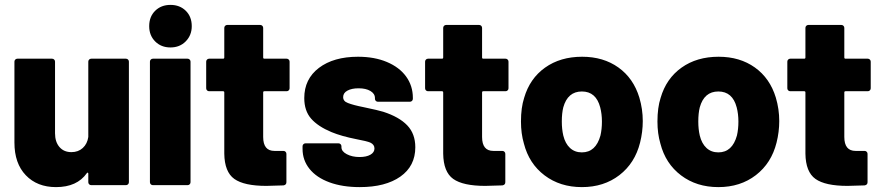

<svg xmlns="http://www.w3.org/2000/svg" viewBox="-20 -757 3605 785"><path d="M39 -174V-505Q39 -510 42.5 -513.5Q46 -517 51 -517H193Q198 -517 201.5 -513.5Q205 -510 205 -505V-212Q205 -177 223 -156Q241 -135 272 -135Q300 -135 318.5 -152Q337 -169 341 -197V-505Q341 -510 344.5 -513.5Q348 -517 353 -517H495Q500 -517 503.5 -513.5Q507 -510 507 -505V-12Q507 -7 503.5 -3.5Q500 0 495 0H353Q348 0 344.5 -3.5Q341 -7 341 -12V-47Q341 -50 339 -51Q337 -52 335 -49Q295 8 209 8Q132 8 85.5 -40.5Q39 -89 39 -174Z M593 -12V-505Q593 -510 596.5 -513.5Q600 -517 605 -517H747Q752 -517 755.5 -513.5Q759 -510 759 -505V-12Q759 -7 755.5 -3.5Q752 0 747 0H605Q600 0 596.5 -3.5Q593 -7 593 -12ZM677 -737Q715 -737 739.5 -713Q764 -689 764 -650Q764 -613 739.5 -588Q715 -563 677 -563Q639 -563 614.5 -587.5Q590 -612 590 -650Q590 -689 614.5 -713Q639 -737 677 -737Z M897 -129V-379Q897 -384 892 -384H835Q830 -384 826.5 -387.5Q823 -391 823 -396V-505Q823 -510 826.5 -513.5Q830 -517 835 -517H892Q897 -517 897 -522V-643Q897 -648 900.5 -651.5Q904 -655 909 -655H1044Q1049 -655 1052.5 -651.5Q1056 -648 1056 -643V-522Q1056 -517 1061 -517H1152Q1157 -517 1160.5 -513.5Q1164 -510 1164 -505V-396Q1164 -391 1160.5 -387.5Q1157 -384 1152 -384H1061Q1056 -384 1056 -379V-197Q1056 -140 1102 -140H1139Q1144 -140 1147.5 -136.5Q1151 -133 1151 -128V-12Q1151 -1 1139 1L1069 3Q978 3 938 -25.5Q898 -54 897 -129Z M1217 -148V-159Q1217 -164 1220.5 -167.5Q1224 -171 1229 -171H1364Q1369 -171 1372.5 -167.5Q1376 -164 1376 -159V-155Q1376 -138 1398 -126.5Q1420 -115 1450 -115Q1478 -115 1494.5 -124.5Q1511 -134 1511 -150Q1511 -166 1494 -174Q1480 -180 1437 -188Q1376 -200 1335 -217Q1280 -240 1252 -272Q1224 -304 1224 -356Q1224 -434 1284 -479.5Q1344 -525 1444 -525Q1511 -525 1562 -503.5Q1613 -482 1640.5 -444Q1668 -406 1668 -357V-353Q1668 -348 1664.5 -344.5Q1661 -341 1656 -341H1525Q1520 -341 1516.5 -344.5Q1513 -348 1513 -353V-356Q1513 -374 1494.5 -385Q1476 -396 1446 -396Q1418 -396 1400.5 -386.5Q1383 -377 1383 -360Q1383 -343 1402 -336Q1425 -327 1466 -319Q1528 -306 1547 -300Q1612 -279 1645 -244.5Q1678 -210 1678 -155Q1678 -78 1617 -35Q1556 8 1451 8Q1380 8 1327 -11.5Q1274 -31 1245.5 -66.5Q1217 -102 1217 -148Z M1792 -129V-379Q1792 -384 1787 -384H1730Q1725 -384 1721.5 -387.5Q1718 -391 1718 -396V-505Q1718 -510 1721.5 -513.5Q1725 -517 1730 -517H1787Q1792 -517 1792 -522V-643Q1792 -648 1795.5 -651.5Q1799 -655 1804 -655H1939Q1944 -655 1947.5 -651.5Q1951 -648 1951 -643V-522Q1951 -517 1956 -517H2047Q2052 -517 2055.5 -513.5Q2059 -510 2059 -505V-396Q2059 -391 2055.5 -387.5Q2052 -384 2047 -384H1956Q1951 -384 1951 -379V-197Q1951 -140 1997 -140H2034Q2039 -140 2042.5 -136.5Q2046 -133 2046 -128V-12Q2046 -1 2034 1L1964 3Q1873 3 1833 -25.5Q1793 -54 1792 -129Z M2122 -170Q2110 -211 2110 -260Q2110 -317 2123 -357Q2146 -436 2208.5 -480.5Q2271 -525 2360 -525Q2447 -525 2508.5 -481Q2570 -437 2594 -358Q2608 -311 2608 -262Q2608 -218 2597 -174Q2576 -90 2512.5 -41Q2449 8 2359 8Q2270 8 2206.5 -40Q2143 -88 2122 -170ZM2283 -203Q2291 -170 2310.5 -152Q2330 -134 2359 -134Q2416 -134 2435 -203Q2441 -229 2441 -260Q2441 -291 2434 -318Q2417 -383 2359 -383Q2301 -383 2283 -318Q2277 -294 2277 -260Q2277 -229 2283 -203Z M2680 -170Q2668 -211 2668 -260Q2668 -317 2681 -357Q2704 -436 2766.5 -480.5Q2829 -525 2918 -525Q3005 -525 3066.5 -481Q3128 -437 3152 -358Q3166 -311 3166 -262Q3166 -218 3155 -174Q3134 -90 3070.5 -41Q3007 8 2917 8Q2828 8 2764.5 -40Q2701 -88 2680 -170ZM2841 -203Q2849 -170 2868.5 -152Q2888 -134 2917 -134Q2974 -134 2993 -203Q2999 -229 2999 -260Q2999 -291 2992 -318Q2975 -383 2917 -383Q2859 -383 2841 -318Q2835 -294 2835 -260Q2835 -229 2841 -203Z M3273 -129V-379Q3273 -384 3268 -384H3211Q3206 -384 3202.5 -387.5Q3199 -391 3199 -396V-505Q3199 -510 3202.5 -513.5Q3206 -517 3211 -517H3268Q3273 -517 3273 -522V-643Q3273 -648 3276.5 -651.5Q3280 -655 3285 -655H3420Q3425 -655 3428.5 -651.5Q3432 -648 3432 -643V-522Q3432 -517 3437 -517H3528Q3533 -517 3536.5 -513.5Q3540 -510 3540 -505V-396Q3540 -391 3536.5 -387.5Q3533 -384 3528 -384H3437Q3432 -384 3432 -379V-197Q3432 -140 3478 -140H3515Q3520 -140 3523.5 -136.5Q3527 -133 3527 -128V-12Q3527 -1 3515 1L3445 3Q3354 3 3314 -25.5Q3274 -54 3273 -129Z"/></svg>

Font: Barlow GEO ExtraBold
Style: Regular
Weight: 800
Designer: Jeremy Tribby
Foundry: Tribby Type
Version: Version 1.408